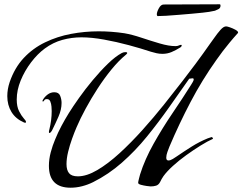

<svg xmlns="http://www.w3.org/2000/svg" viewBox="-20 -854 1130 895"><path d="M309 21Q208 21 208 -81Q208 -112 216.5 -144Q225 -176 237 -204Q250 -236 266.5 -267Q283 -298 301 -327Q319 -356 348 -397Q377 -438 412 -480Q447 -522 482.5 -556.5Q518 -591 548 -607Q552 -609 556 -610Q560 -611 564 -611Q566 -611 569.5 -610.5Q573 -610 573 -607Q573 -605 571 -603Q569 -601 567 -599Q533 -571 499.5 -530Q466 -489 435.5 -442Q405 -395 379.5 -348Q354 -301 337 -261Q327 -238 316 -207.5Q305 -177 297.5 -146Q290 -115 290 -89Q290 -61 302 -46.5Q314 -32 343 -32Q384 -32 434 -61.5Q484 -91 537.5 -140Q591 -189 644 -248Q697 -307 744.5 -366.5Q792 -426 830.5 -476Q869 -526 892 -557Q909 -580 926 -603.5Q943 -627 959 -650Q966 -659 979.5 -678.5Q993 -698 1007.5 -714.5Q1022 -731 1034 -731Q1039 -731 1052 -726.5Q1065 -722 1077 -715.5Q1089 -709 1090 -703Q1090 -701 1089 -700Q1079 -689 1069 -677.5Q1059 -666 1050 -655Q1034 -636 1018.5 -615.5Q1003 -595 989 -575Q922 -481 868.5 -379Q815 -277 770 -171Q766 -161 760.5 -146Q755 -131 755 -119Q755 -106 765 -106Q774 -106 785.5 -113Q797 -120 804 -125Q839 -149 874 -171Q909 -193 948 -209Q949 -209 957 -212Q965 -215 966 -215Q971 -215 973 -207Q948 -196 915 -175.5Q882 -155 848 -130.5Q814 -106 786 -80.5Q758 -55 742 -33Q737 -26 733.5 -19.5Q730 -13 726 -5Q719 8 707.5 11.5Q696 15 682 15Q678 15 664 13Q650 11 637 7.5Q624 4 624 -2Q624 -7 628 -22Q632 -37 633 -41Q655 -111 696 -184Q737 -257 784.5 -327Q832 -397 871 -459Q874 -464 878.5 -471.5Q883 -479 883 -484Q883 -489 877 -489Q873 -489 869.5 -488Q866 -487 862 -487Q817 -423 768 -353.5Q719 -284 665 -217.5Q611 -151 548.5 -96Q486 -41 414 -5Q390 7 363 14Q336 21 309 21ZM96 -282 92 -283Q53 -300 33.5 -332Q14 -364 14 -406Q14 -438 25 -471Q48 -538 90.5 -583.5Q133 -629 190 -656.5Q247 -684 311 -696Q375 -708 440 -708Q500 -708 560 -699Q595 -693 638.5 -678.5Q682 -664 724.5 -651.5Q767 -639 798 -639Q807 -639 813.5 -642Q820 -645 824 -645Q827 -645 827 -643Q827 -636 819 -632Q800 -620 780 -611.5Q760 -603 737 -603Q723 -603 709.5 -606Q696 -609 683 -613Q638 -628 580.5 -643.5Q523 -659 465 -669.5Q407 -680 360 -680Q314 -680 270.5 -668Q227 -656 189 -628Q155 -603 125 -563.5Q95 -524 76.5 -479Q58 -434 58 -390Q58 -357 69 -335.5Q80 -314 90.5 -302.5Q101 -291 101 -287Q101 -280 96 -282ZM211 -234Q208 -234 208 -238Q208 -241 208.5 -244Q209 -247 210 -250Q221 -294 221 -336Q221 -344 220 -357Q219 -370 214.5 -381Q210 -392 199 -392Q189 -392 186.5 -386.5Q184 -381 180 -381Q178 -381 178 -383L179 -387Q187 -402 201.5 -413Q216 -424 233 -424Q254 -424 260.5 -407.5Q267 -391 267 -374Q267 -343 252.5 -310Q238 -277 224 -249Q223 -246 218.5 -240Q214 -234 211 -234ZM714 -779Q711 -782 711 -787Q711 -798 720.5 -815.5Q730 -833 743 -833L1004 -834Q1008 -834 1008 -828Q1008 -816 997.5 -811Q987 -806 982 -804Q956 -798 925.5 -795Q895 -792 874 -790Q848 -788 815 -785Q782 -782 754.5 -780.5Q727 -779 714 -779Z"/></svg>

Font: My Soul
Style: Regular
Weight: 400
Designer: Robert E. Leuschke
Foundry: Robert E. Leuschke
Version: Version 1.010; ttfautohint (v1.8.4.7-5d5b)